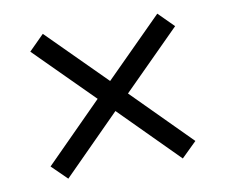

<svg xmlns="http://www.w3.org/2000/svg" viewBox="-59 -591 718 611"><g transform="rotate(-10 300.0 -285.0)"><path d="M115 -51 66 -99 251 -285 66 -470 115 -519 300 -334 485 -519 534 -470 349 -285 534 -99 485 -51 300 -237Z"/></g></svg>

Font: Nunito Sans 12pt ExtraLight 11pt Medium
Style: Regular
Weight: 500
Version: Version 3.101;gftools[0.9.27]